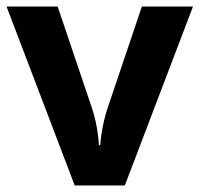

<svg xmlns="http://www.w3.org/2000/svg" viewBox="-20 -566 609 586"><path d="M208 0 0 -546H156L261 -235Q267 -217 271.5 -197Q276 -177 278.5 -158Q281 -139 282 -123H286Q287 -140 290 -159Q293 -178 297.5 -197.5Q302 -217 308 -235L413 -546H569L361 0Z"/></svg>

Font: Noto Sans Adlam Unjoined
Style: Bold
Weight: 700
Version: Version 3.001